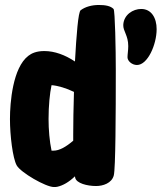

<svg xmlns="http://www.w3.org/2000/svg" viewBox="-20 -736 654 771"><path d="M377 -716C349 -716 323 -709 304 -695C294 -688 287 -596 281 -489C242 -515 200 -531 158 -531C126 -531 107 -522 94 -512C31 -464 20 -324 20 -258C20 -192 31 -101 47 -72C63 -43 164 15 196 15C202 15 206 15 210 14C233 9 257 -5 281 -28C281 -26 282 -24 282 -22C287 0 330 11 366 11C393 11 429 0 437 -32C444 -60 445 -275 445 -454C445 -536 442 -694 436 -700C424 -712 404 -716 377 -716ZM547 -700C514 -700 477 -677 475 -636C474 -611 495 -594 495 -551C495 -534 492 -518 492 -506C492 -491 510 -475 530 -475C573 -475 609 -557 609 -619C609 -664 588 -700 547 -700ZM195 -131H187C179 -168 175 -216 175 -258C175 -311 180 -362 187 -394C213 -392 246 -382 277 -367C275 -303 274 -241 274 -196V-171C245 -146 218 -131 195 -131Z"/></svg>

Font: Manosque
Style: Regular
Weight: 400
Designer: Ariel Martín Pérez
Foundry: Ariel Martín Pérez
Version: Version 1.005;hotconv 1.0.109;makeotfexe 2.5.65596